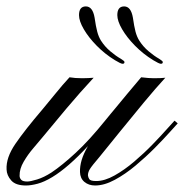

<svg xmlns="http://www.w3.org/2000/svg" viewBox="-49 -569 566 590"><path d="M30.8 1Q-1 1 -14.6 -14.6Q-28.3 -30.3 -28.8 -48.3Q-30.8 -84.5 -1.7 -127Q27.3 -169.4 81.5 -232.9Q100.6 -255.4 121.3 -281.2Q142.1 -307.1 164.6 -331.5Q181.2 -328.6 203.6 -328.6Q210.4 -328.6 222.7 -329.1Q234.9 -329.6 238.8 -330.1Q197.3 -285.6 155.8 -236.3Q114.3 -187 81.5 -147Q70.8 -133.8 53.7 -114Q36.6 -94.2 23.7 -72Q10.7 -49.8 11.2 -28.8Q11.2 -22 16.1 -16.6Q21 -11.2 34.7 -11.2Q44.4 -11.2 65.2 -17.6Q85.9 -23.9 109.4 -39.1Q142.1 -61 183.6 -99.4Q225.1 -137.7 273.9 -198.2Q284.7 -211.4 291.5 -219.7Q298.3 -228 304.2 -234.9Q321.3 -255.9 341.3 -279.8Q361.3 -303.7 384.8 -331.5Q400.4 -330.1 406.7 -329.3Q413.1 -328.6 423.8 -328.6Q446.8 -328.6 459 -330.1Q430.2 -298.8 393.3 -254.4Q356.4 -210 320.3 -165.3Q284.2 -120.6 256.8 -86.9Q233.4 -59.6 227.3 -49.6Q221.2 -39.6 221.2 -30.3Q221.7 -24.4 225.3 -18.6Q229 -12.7 246.6 -12.7Q272.5 -12.7 303 -29.8Q333.5 -46.9 363.5 -72.5Q393.6 -98.1 419.7 -125Q445.8 -151.9 463.9 -172.4Q481.9 -192.9 487.3 -198.2L497.1 -189.9Q491.2 -183.6 472.4 -162.6Q453.6 -141.6 426.3 -114Q398.9 -86.4 367.4 -60.1Q335.9 -33.7 303.7 -16.4Q271.5 1 243.2 1Q223.6 1 210.4 -10Q197.3 -21 196.8 -40.5Q196.3 -58.1 201.9 -77.1Q207.5 -96.2 221.2 -120.1Q160.2 -54.2 111.8 -24.9Q86.9 -9.8 66.4 -4.4Q45.9 1 30.8 1ZM445.3 -373Q439.9 -373 421.4 -384.3Q390.6 -403.3 365.7 -428.7Q340.8 -454.1 326.2 -479.2Q311.5 -504.4 311.5 -522.5Q311.5 -549.3 332.5 -549.3Q353.5 -549.3 359.4 -514.6Q363.3 -487.3 367.4 -471.7Q371.6 -456.1 378.9 -444.3Q390.6 -425.8 407.7 -411.4Q424.8 -397 439.5 -388.7Q445.3 -384.3 448.2 -382.6Q451.2 -380.9 451.2 -377.9Q451.2 -373 445.3 -373ZM327.6 -373Q322.3 -373 303.7 -384.3Q272.9 -403.3 248 -428.7Q223.1 -454.1 208.5 -479.2Q193.8 -504.4 193.8 -522.5Q193.8 -549.3 214.8 -549.3Q235.8 -549.3 241.7 -514.6Q245.6 -487.3 249.8 -471.7Q253.9 -456.1 261.2 -444.3Q272.9 -425.8 290 -411.4Q307.1 -397 321.8 -388.7Q327.6 -384.3 330.6 -382.6Q333.5 -380.9 333.5 -377.9Q333.5 -373 327.6 -373Z"/></svg>

Font: Pinyon Script
Style: Regular
Weight: 400
Designer: Nicole Fally, Eben Sorkin
Foundry: Sorkin Type Co.
Version: Version 1.008; ttfautohint (v1.8.4.7-5d5b)